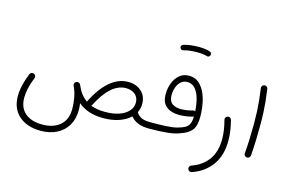

<svg xmlns="http://www.w3.org/2000/svg" viewBox="-121 -1054 2423 1609"><g transform="rotate(15 1091.0 -250.0)"><path d="M64.9 24.4Q64.9 -64 110.4 -175.3Q114.7 -186 125.2 -190.2Q135.7 -194.3 146 -190.4Q156.2 -186.5 160.9 -176.3Q165.5 -166 161.1 -154.8Q120.1 -54.7 120.1 24.4Q120.1 111.3 174.3 157.5Q228.5 203.6 323.2 203.6Q419.9 203.6 476.8 154.3Q533.7 105 533.7 10.3Q533.7 -28.8 525.4 -79.8Q517.1 -130.9 493.7 -179.7Q490.7 -186.5 491.7 -193.4Q493.7 -209 508.3 -214.8Q510.7 -215.8 513.2 -216.3Q524.9 -219.2 534.7 -211.9Q534.7 -211.9 535.2 -211.9Q535.6 -211.4 536.1 -211.4Q541.5 -207 544.4 -200.2Q561 -160.2 583.7 -129.6Q606.4 -99.1 636.7 -78.1Q637.2 -82 639.2 -85.9Q697.8 -202.6 771 -265.4Q844.2 -328.1 929.7 -328.1Q999 -328.1 1043.9 -287.8Q1088.9 -247.6 1088.9 -179.2Q1088.9 -138.7 1070.8 -104Q1087.9 -76.7 1115 -63Q1142.1 -49.3 1196.8 -49.3H1197.3Q1208.5 -49.3 1216.3 -41.3Q1224.1 -33.2 1224.1 -22Q1224.1 -10.7 1216.3 -2.9Q1208.5 4.9 1197.3 4.9H1196.8Q1138.2 4.9 1099.6 -11.2Q1061 -27.3 1036.6 -58.1Q998.5 -21.5 938.5 -1Q878.4 19.5 804.2 19.5Q732.4 19.5 678.5 1.2Q624.5 -17.1 584.5 -51.3Q588.9 -20 588.9 7.3Q588.9 85 555.4 141.1Q522 197.3 462.2 227.5Q402.3 257.8 323.7 257.8Q205.6 257.8 135.3 196Q64.9 134.3 64.9 24.4ZM686.5 -63.5Q684.1 -58.6 680.7 -55.2Q732.4 -34.7 804.2 -34.7Q874.5 -34.7 926.3 -52.7Q978 -70.8 1006.3 -102.8Q1034.7 -134.8 1034.7 -175.3Q1034.7 -221.7 1003.7 -247.3Q972.7 -272.9 924.8 -272.9Q792.5 -272.9 686.5 -63.5Z M1170.4 -22Q1170.4 -33.2 1178.2 -41.3Q1186 -49.3 1197.3 -49.3Q1275.9 -49.3 1335.7 -52.7Q1395.5 -56.2 1430.2 -66.9Q1466.8 -76.7 1489.5 -89.8Q1512.2 -103 1522.9 -126.2Q1533.7 -149.4 1534.7 -190.4Q1531.7 -189 1528.8 -188Q1500.5 -179.7 1470 -175.3Q1439.5 -170.9 1412.6 -170.9Q1341.8 -170.9 1299.6 -204.1Q1257.3 -237.3 1257.3 -309.6Q1257.3 -362.8 1275.1 -408.4Q1293 -454.1 1326.4 -482.2Q1359.9 -510.3 1407.2 -510.3Q1468.8 -510.3 1508.5 -466.8Q1548.3 -423.3 1567.6 -352.5Q1586.9 -281.7 1586.9 -198.7Q1586.9 -122.1 1557.6 -85Q1528.3 -47.9 1462.9 -26.4Q1419.9 -8.3 1351.6 -1.7Q1283.2 4.9 1197.3 4.9Q1186 4.9 1178.2 -2.9Q1170.4 -10.7 1170.4 -22ZM1307.1 -314.9Q1307.1 -265.1 1335.7 -243.4Q1364.3 -221.7 1412.6 -221.7Q1436.5 -221.7 1463.9 -226.1Q1491.2 -230.5 1515.1 -237.8Q1524.9 -240.7 1533.7 -235.4Q1530.3 -297.4 1515.9 -347.2Q1501.5 -397 1474.6 -426.3Q1447.8 -455.6 1408.2 -455.6Q1375.5 -455.6 1353 -435.8Q1330.6 -416 1318.8 -383.8Q1307.1 -351.6 1307.1 -314.9ZM1276.4 -718.3Q1273.9 -727.1 1278.1 -735.6Q1282.2 -744.1 1291.5 -746.6Q1317.4 -755.9 1353.3 -760.3Q1389.2 -764.6 1423.8 -764.6Q1487.8 -764.6 1524.4 -750.5Q1533.7 -745.6 1536.6 -736.1Q1539.6 -726.6 1534.2 -717.8Q1523.9 -702.1 1507.8 -707.5Q1494.1 -712.4 1471.2 -715.1Q1448.2 -717.8 1423.8 -717.8Q1390.1 -717.8 1358.2 -714.1Q1326.2 -710.4 1305.2 -703.1Q1295.9 -700.2 1287.4 -705.1Q1278.8 -710 1276.4 -718.3Z M1806.2 -261.7Q1819.3 -266.6 1829.6 -260Q1839.8 -253.4 1841.8 -243.2Q1866.2 -149.9 1866.2 -68.4Q1866.2 61 1804 145.3Q1741.7 229.5 1637.7 264.2Q1625.5 268.1 1616 262.2Q1606.4 256.3 1603 246.6Q1599.6 233.9 1605.2 224.6Q1610.8 215.3 1620.1 212.4Q1709 182.1 1760.7 112.8Q1812.5 43.5 1812.5 -68.4Q1812.5 -105.5 1806.4 -146Q1800.3 -186.5 1789.1 -229.5Q1785.6 -241.7 1791.7 -250.2Q1797.9 -258.8 1806.2 -261.7Z M2014.6 -565.9Q2013.2 -577.1 2020.3 -586.2Q2027.3 -595.2 2038.1 -596.2Q2049.3 -597.7 2058.3 -590.8Q2067.4 -584 2068.8 -572.8Q2077.1 -512.7 2081.8 -465.6Q2086.4 -418.5 2088.6 -371.1Q2090.8 -323.7 2090.8 -261.7Q2090.8 -198.2 2088.4 -128.7Q2085.9 -59.1 2081.1 1.5Q2080.1 12.2 2071.3 19.8Q2062.5 27.3 2051.3 26.4Q2040.5 25.4 2033 16.8Q2025.4 8.3 2026.4 -2.4Q2031.7 -63 2034.2 -132.1Q2036.6 -201.2 2036.6 -263.7Q2036.6 -323.7 2034.4 -369.1Q2032.2 -414.6 2027.6 -460.2Q2022.9 -505.9 2014.6 -565.9Z"/></g></svg>

Font: Mikhak Light
Style: Regular
Weight: 300
Designer: Amin Abedi
Version: Version 3.3